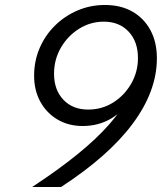

<svg xmlns="http://www.w3.org/2000/svg" viewBox="-20 -751 653 771"><path d="M401 -731Q465 -731 511.5 -704.5Q558 -678 584 -630Q610 -582 610 -517Q610 -385 513 -254.5Q416 -124 225 0H109Q214 -69 290.5 -131Q367 -193 418.5 -251.5Q470 -310 500 -369L505 -358Q476 -304 425.5 -274.5Q375 -245 312 -245Q255 -245 211 -271Q167 -297 142 -342.5Q117 -388 117 -447Q117 -506 139 -557.5Q161 -609 200.5 -648Q240 -687 291.5 -709Q343 -731 401 -731ZM397 -664Q343 -664 297.5 -635.5Q252 -607 224.5 -559.5Q197 -512 197 -455Q197 -390 234.5 -350.5Q272 -311 334 -311Q389 -311 434 -339Q479 -367 506.5 -414.5Q534 -462 534 -518Q534 -584 496.5 -624Q459 -664 397 -664Z"/></svg>

Font: Wix Madefor Text
Style: Italic
Weight: 400
Italic angle: -12°
Designer: Dalton Maag Ltd
Foundry: Dalton Maag Ltd
Version: Version 3.100